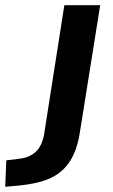

<svg xmlns="http://www.w3.org/2000/svg" viewBox="-133 -521 432 734"><path d="M-113 193 -109 92 -60 86Q-21 82 3.5 59.5Q28 37 36 -10L113 -501H250L172 -13Q165 33 149 68.5Q133 104 106.5 129Q80 154 40 168Q0 182 -57 188Z"/></svg>

Font: Nunito Sans 7pt
Style: Bold Italic
Weight: 700
Italic angle: -9°
Version: Version 3.101;gftools[0.9.27]